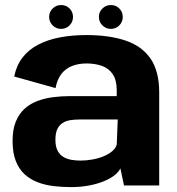

<svg xmlns="http://www.w3.org/2000/svg" viewBox="-20 -738 705 764"><path d="M262 6.5Q302 6.5 335.2 0Q368.5 -6.5 394.2 -17.2Q420 -28 436.5 -41.2Q453 -54.5 459 -68L473.5 0H613.5V-369.5Q613.5 -455.5 578.5 -505.5Q543.5 -555.5 478.5 -577Q413.5 -598.5 324 -598.5Q267 -598.5 218.2 -589.2Q169.5 -580 131.8 -560.2Q94 -540.5 69.8 -509.2Q45.5 -478 36.5 -433.5L201 -387.5Q208 -423.5 225.2 -445Q242.5 -466.5 268 -476Q293.5 -485.5 324.5 -485.5Q358.5 -485.5 385.8 -475.8Q413 -466 428.8 -442.5Q444.5 -419 444.5 -378.5V-355.5H257.5Q223.5 -355.5 190.5 -351.2Q157.5 -347 128.5 -336Q99.5 -325 77.5 -305Q55.5 -285 42.8 -253.8Q30 -222.5 30 -177Q30 -130 42.8 -97.5Q55.5 -65 78 -44.5Q100.5 -24 130 -12.8Q159.5 -1.5 193.2 2.5Q227 6.5 262 6.5ZM300 -99Q281 -99 263.2 -102.2Q245.5 -105.5 231.2 -114.2Q217 -123 208.8 -139.2Q200.5 -155.5 200.5 -182Q200.5 -208 208 -224Q215.5 -240 228.8 -248.5Q242 -257 259.5 -259.8Q277 -262.5 297 -262.5H448.5L444.5 -162.5Q440.5 -148.5 427 -136.8Q413.5 -125 393.2 -116.5Q373 -108 348.8 -103.5Q324.5 -99 300 -99ZM223 -623Q243 -623 256.8 -637Q270.5 -651 270.5 -670.5Q270.5 -690.5 256.8 -704.2Q243 -718 223 -718Q203.5 -718 189.5 -704.2Q175.5 -690.5 175.5 -670.5Q175.5 -651 189.5 -637Q203.5 -623 223 -623ZM421 -623Q441 -623 454.8 -637Q468.5 -651 468.5 -670.5Q468.5 -690.5 454.8 -704.2Q441 -718 421 -718Q401.5 -718 387.5 -704.2Q373.5 -690.5 373.5 -670.5Q373.5 -651 387.5 -637Q401.5 -623 421 -623Z"/></svg>

Font: Anybody UltraCondensed Thin
Style: Bold
Weight: 700
Version: Version 1.111